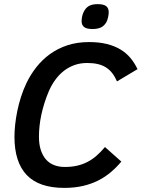

<svg xmlns="http://www.w3.org/2000/svg" viewBox="-20 -893 684 927"><path d="M565.9 -112.8Q542.5 -85 515.1 -61.8Q487.8 -38.6 454.6 -21.7Q421.4 -4.9 380.9 4.6Q340.3 14.2 290 14.2Q168.5 14.2 109.1 -47.9Q49.8 -109.9 49.8 -232.9Q49.8 -259.8 53.2 -291.5Q56.6 -323.2 63.5 -356.9Q70.3 -390.6 81.3 -425Q92.3 -459.5 107.9 -492.2Q127.4 -532.7 155.5 -568.6Q183.6 -604.5 220.9 -631.6Q258.3 -658.7 305.2 -674.3Q352.1 -689.9 410.2 -689.9Q458 -689.9 495.4 -680.7Q532.7 -671.4 561 -654.5Q589.4 -637.7 609.6 -613.3Q629.9 -588.9 644 -559.1L544.9 -500Q534.7 -523.4 521.7 -540Q508.8 -556.6 491.5 -567.6Q474.1 -578.6 451.9 -583.7Q429.7 -588.9 400.9 -588.9Q367.7 -588.9 339.6 -578.9Q311.5 -568.8 288.6 -551Q265.6 -533.2 247.6 -508.5Q229.5 -483.9 216.8 -455.1Q204.6 -426.8 195.3 -397.7Q186 -368.7 179.9 -340.3Q173.8 -312 170.9 -284.9Q168 -257.8 168 -233.9Q168 -195.8 177.2 -168Q186.5 -140.1 202.9 -122.1Q219.2 -104 242.2 -95.5Q265.1 -86.9 293 -86.9Q325.2 -86.9 352.1 -93Q378.9 -99.1 402.1 -111.1Q425.3 -123 446 -141.1Q466.8 -159.2 486.8 -183.1ZM504.9 -834Q504.9 -823.2 501.7 -809.1Q498.5 -794.9 493.2 -785.2Q482.4 -767.1 466.3 -760Q450.2 -752.9 426.3 -752.9Q397.5 -752.9 385.7 -762.9Q374 -772.9 374 -790Q374 -801.3 376.5 -813.5Q378.9 -825.7 384.3 -835.9Q393.1 -854.5 408.9 -863.8Q424.8 -873 451.2 -873Q480.5 -873 492.7 -863.3Q504.9 -853.5 504.9 -834Z"/></svg>

Font: Clear Sans Medium
Style: Italic
Weight: 500
Italic angle: -12°
Foundry: Intel Corporation
Version: Version 1.00